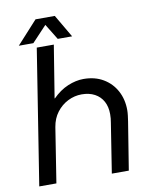

<svg xmlns="http://www.w3.org/2000/svg" viewBox="-95 -950 820 1022"><g transform="rotate(-10 315.5 -439.5)"><path d="M33.4 0 148.6 -730H240.8L195.6 -450.2L195.8 -446Q235 -485.6 278.9 -504Q322.8 -522.4 364 -522.4Q425.4 -522.4 470.6 -495.6Q515.8 -468.8 540.5 -422.8Q565.2 -376.8 565.2 -319Q565.2 -305.6 563.1 -288.5Q561 -271.4 559 -258.6L517.4 0H425.6L467.8 -268.8Q469.8 -279.6 470.8 -290.7Q471.8 -301.8 471.8 -313.2Q471.8 -353.4 456.1 -382.4Q440.4 -411.4 410.8 -427.4Q381.2 -443.4 340.4 -443.4Q301.2 -443.4 265.6 -425.5Q230 -407.6 205 -374.7Q180 -341.8 172.6 -296.2L126 0ZM56.2 -756.4 168.2 -879.4H272.4L344.4 -756.4H266.6L214.6 -841.2L134.8 -756.4Z"/></g></svg>

Font: MuseoModerno Thin
Style: Italic
Weight: 100
Italic angle: -9°
Designer: Pablo Cosgaya, Héctor Gatti, Marcela Romero, and the Authors of The MuseoModerno Project.
Foundry: Omnibus-Type Team
Version: Version 1.003